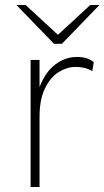

<svg xmlns="http://www.w3.org/2000/svg" viewBox="-20 -752 420 772"><path d="M103 -511H139V-402Q162 -462 202 -492.5Q242 -523 289 -523Q334 -523 357 -502L351 -466Q323 -483 284 -483Q250 -483 216.5 -462.5Q183 -442 161 -397Q139 -352 139 -283V0H103ZM197 -576 46 -732H83L213 -612L343 -732H380L229 -576Z"/></svg>

Font: Overpass Thin
Style: Regular
Weight: 100
Designer: Delve Withrington, Thomas Jockin
Foundry: Delve Fonts
Version: Version 3.000;DELV;Overpass